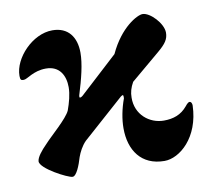

<svg xmlns="http://www.w3.org/2000/svg" viewBox="-58 -499 640 578"><g transform="rotate(-10 262.0 -210.5)"><path d="M401 13C447 13 510 -39 513 -137C513 -142 511 -149 505 -149C503 -149 498 -146 492 -138C473 -115 449 -107 420 -107C376 -107 335 -140 336 -192C336 -208 340 -222 349 -238L438 -313C463 -334 472 -347 472 -367C472 -395 435 -434 412 -434C396 -434 343 -406 308 -330L197 -228C191 -222 187 -219 183 -219C182 -219 181 -221 182 -226C197 -274 208 -318 208 -352C208 -400 184 -433 136 -433C75 -433 15 -369 15 -315C15 -302 18 -301 26 -301C37 -301 58 -323 97 -323C139 -323 155 -291 155 -256C155 -234 148 -209 140 -187C130 -164 78 -120 60 -100C41 -81 28 -64 27 -52C25 -30 106 12 120 12C132 12 144 -19 151 -43C156 -57 165 -75 178 -88L305 -201C308 -203 310 -204 311 -204C312 -204 313 -203 313 -200V-194C302 -164 296 -133 296 -105C296 -38 330 13 401 13Z"/></g></svg>

Font: EB Garamond
Style: Bold
Weight: 700
Designer: Georg Duffner and Octavio Pardo
Foundry: Georg Duffner
Version: Version 1.000;PS 001.000;hotconv 1.0.88;makeotf.lib2.5.64775